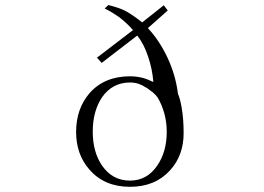

<svg xmlns="http://www.w3.org/2000/svg" viewBox="-20 -717 1040 755"><path d="M491.2 -417Q390.6 -417 332 -350.6Q279.3 -289.1 279.3 -198.2Q279.3 -109.4 332 -49.8Q390.6 17.6 491.2 17.6Q589.8 17.6 648.4 -46.9Q702.1 -105.5 702.1 -193.4Q702.1 -250 694.3 -293.9Q688.5 -328.1 679.7 -348.6Q670.9 -420.9 638.7 -490.2Q606.4 -558.6 561.5 -606.4L639.6 -675.8L624 -696.3L539.1 -628.9Q497.1 -662.1 469.7 -675.8Q448.2 -686.5 406.2 -697.3L391.6 -683.6Q419.9 -669.9 450.2 -648.4Q481.4 -624 502.9 -598.6L361.3 -490.2L379.9 -469.7L519.5 -577.1Q545.9 -544.9 562.5 -494.1Q579.1 -445.3 583 -394.5Q561.5 -405.3 540 -411.1Q515.6 -417 491.2 -417ZM491.2 -392.6Q507.8 -392.6 524.4 -387.7Q539.1 -382.8 553.7 -373L557.6 -371.1Q574.2 -359.4 580.1 -354.5Q591.8 -344.7 599.6 -334Q616.2 -306.6 626 -271.5Q635.7 -236.3 635.7 -199.2Q635.7 -120.1 598.6 -66.4Q558.6 -6.8 491.2 -6.8Q421.9 -6.8 380.9 -66.4Q344.7 -120.1 344.7 -199.2Q344.7 -279.3 380.9 -334Q421.9 -392.6 491.2 -392.6Z"/></svg>

Font: BatangChe
Style: Regular
Weight: 400
Monospace: yes
Version: Version 2.21